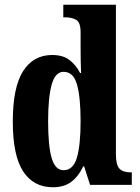

<svg xmlns="http://www.w3.org/2000/svg" viewBox="-20 -780 589 810"><path d="M203 10Q122 10 78 -56.5Q34 -123 34 -267Q34 -412 77.5 -480Q121 -548 200 -548Q246 -548 273.5 -526.5Q301 -505 318 -472H322Q321 -495 320.5 -524.5Q320 -554 320 -583V-644Q320 -686 301 -696.5Q282 -707 255 -707H247V-760H469V-130Q469 -84 484 -68.5Q499 -53 529 -53H536V0H360L335 -78H331Q312 -37 281.5 -13.5Q251 10 203 10ZM248 -62Q289 -62 304.5 -115Q320 -168 320 -269Q320 -369 305 -423Q290 -477 248 -477Q213 -477 198 -423Q183 -369 183 -268Q183 -164 198 -113Q213 -62 248 -62Z"/></svg>

Font: Noto Serif Tamil ExtraCondensed ExtraBold
Style: Italic
Weight: 800
Width: 2
Italic angle: -12°
Designer: Indian Type Foundry, Tom Grace, and the Monotype Design Team
Foundry: Monotype Imaging Inc.
Version: Version 2.003; ttfautohint (v1.8.4.7-5d5b)